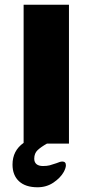

<svg xmlns="http://www.w3.org/2000/svg" viewBox="-20 -608 392 813"><path d="M125 64Q125 79 134.5 87Q144 95 162 95Q179 95 190.5 92Q202 89 219 83Q235 76 244 76Q259 76 259 92Q259 103 250 120Q236 145 206.5 165Q177 185 139 185Q88 185 60.5 159.5Q33 134 33 89Q33 30 80 -3V-588H272V0H179Q154 14 139.5 27.5Q125 41 125 64Z"/></svg>

Font: Gold Bold
Style: Regular
Weight: 400
Designer: jaiki
Version: Version 1.000